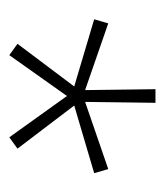

<svg xmlns="http://www.w3.org/2000/svg" viewBox="10 -798 362 423"><g transform="rotate(90 191.5 -586.0)"><path d="M101 -425 76 -443 170 -568 22 -612 31 -643 178 -592 176 -747H206L204 -592L352 -643L361 -612L212 -568L307 -443L282 -425L191 -552Z"/></g></svg>

Font: IBM Plex Sans Hebrew ExtraLight
Style: Regular
Weight: 200
Designer: Mike Abbink, Paul van der Laan, Pieter van Rosmalen, Yanek Iontef
Foundry: Bold Monday
Version: Version 1.2